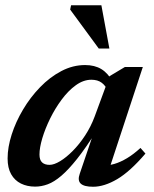

<svg xmlns="http://www.w3.org/2000/svg" viewBox="-20 -700 586 732"><path d="M284 -37.5 339.5 -201H348Q307 -136 274 -94.5Q241 -53 213.8 -29.8Q186.5 -6.5 162.2 2.5Q138 11.5 114 11.5Q83.5 11.5 59.8 -0.2Q36 -12 22.5 -35.8Q9 -59.5 9 -96Q9 -138.5 24.5 -187Q40 -235.5 67.8 -282.2Q95.5 -329 132.8 -367.5Q170 -406 213.8 -429Q257.5 -452 304.5 -452Q341 -452 366.5 -436.5Q392 -421 411 -386.5L390 -355Q383 -373 367.8 -384.5Q352.5 -396 328.5 -396Q298 -396 269 -375Q240 -354 215 -320.2Q190 -286.5 171 -247.8Q152 -209 141.2 -172.8Q130.5 -136.5 130.5 -111Q130.5 -90 140.5 -80.8Q150.5 -71.5 169 -71.5Q186 -71.5 209.2 -85.5Q232.5 -99.5 257.5 -124.8Q282.5 -150 304.5 -183.5Q326.5 -217 341 -256L397.5 -409.5L456 -444.5H524.5L390 -36L372 -69Q393.5 -68.5 416.5 -75.2Q439.5 -82 464.5 -97Q489.5 -112 515.5 -136L534.5 -114.5Q476 -46 426.8 -17Q377.5 12 335 12Q300.5 12 287.8 0Q275 -12 284 -37.5ZM397 -515H356.5L247.5 -663.5L251 -680H366.5Z"/></svg>

Font: Newsreader 16pt 16pt SemiBold
Style: Italic
Weight: 600
Italic angle: -17°
Version: Version 1.003